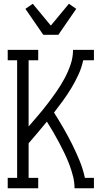

<svg xmlns="http://www.w3.org/2000/svg" viewBox="-20 -1000 540 1020"><path d="M21 0V-55H71V-680H21V-735H183V-680H132V-328Q158 -358 184 -388.5Q210 -419 234 -450.5Q258 -482 281 -515Q304 -548 323 -583.5Q342 -619 355 -657Q368 -695 368 -735H479V-680H422Q414 -641 397 -604Q380 -567 359.5 -533Q339 -499 315.5 -466.5Q292 -434 267 -402Q293 -361 317 -319.5Q341 -278 362.5 -235Q384 -192 402.5 -147Q421 -102 431 -55H479V0H376Q376 -32 368 -63.5Q360 -95 348.5 -125.5Q337 -156 323 -185Q309 -214 294 -242.5Q279 -271 262.5 -299Q246 -327 229 -354Q205 -325 181 -296Q157 -267 132 -239V-55H183V0ZM210 -815 115 -953 154 -980 250 -864 346 -980 385 -953 290 -815Z"/></svg>

Font: Iosevka Curly Slab Light
Style: Regular
Weight: 300
Monospace: yes
Designer: Belleve Invis
Foundry: Belleve Invis
Version: Version 22.1.2; ttfautohint (v1.8.4)